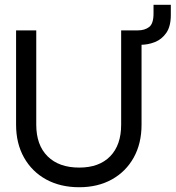

<svg xmlns="http://www.w3.org/2000/svg" viewBox="-20 -778 737 806"><path d="M488.6 -650.5V-590H571.1Q601.3 -590 630.3 -601.4Q659.2 -612.8 678.2 -640.1Q697.1 -667.5 697.1 -715.4V-757.9H624.5V-721.4Q624.5 -678.3 605.8 -664.4Q587.1 -650.5 559.3 -650.5ZM47.5 -650.5V-254.5Q47.5 -175.8 80.8 -116.7Q114 -57.5 173.7 -24.7Q233.5 8 312.7 8Q390.5 8 449.5 -24.7Q508.5 -57.5 541.4 -116.7Q574.2 -175.8 574.2 -254.5V-650.5H488.6V-254.5Q488.6 -169 442.4 -121.7Q396.2 -74.5 312.7 -74.5Q227.5 -74.5 179.9 -121.7Q132.2 -169 132.2 -254.5V-650.5Z"/></svg>

Font: Overused Grotesk Light
Style: Regular
Weight: 300
Designer: RandomMaerks
Version: Version 0.005